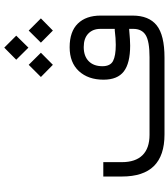

<svg xmlns="http://www.w3.org/2000/svg" viewBox="37 -862 824 939"><g transform="rotate(-90 449.5 -392.0)"><path d="M627.4 -725.1 686.5 -783.7 745.1 -725.1 686.5 -665.5ZM710.9 -604.5 770 -664.1 829.6 -604.5 770 -545.9ZM543 -604.5 602.5 -664.1 661.6 -604.5 602.5 -545.9ZM529.8 -298.3Q529.8 -373 571.5 -418.5Q613.3 -463.9 688.5 -463.9Q765.1 -463.9 804.2 -423.8Q843.3 -383.8 843.3 -312V-156.2Q843.3 -76.2 795.4 -38.1Q747.6 0 637.7 0H261.7Q158.7 0 107.4 -51.8Q56.2 -103.5 56.2 -208.5V-299.3H126.5V-209Q126.5 -142.1 160.4 -107.7Q194.3 -73.2 260.3 -73.2H639.2Q717.3 -73.2 747.8 -92Q778.3 -110.8 778.3 -152.8V-165V-172.9L770.5 -172.4Q723.1 -168 696.3 -168Q610.4 -168 570.1 -199Q529.8 -230 529.8 -298.3ZM689.5 -395Q645 -395 620.4 -370.8Q595.7 -346.7 595.7 -303.7Q595.7 -265.1 621.1 -251.7Q646.5 -238.3 700.2 -238.3Q731.9 -238.3 770.5 -243.2H771H778.3V-250.5V-313.5Q778.3 -350.6 755.1 -372.8Q731.9 -395 689.5 -395Z"/></g></svg>

Font: Shabnam Light FD-WOL
Style: Light-FD-WOL
Weight: 300
Foundry: DejaVu fonts team - Redesigned by Saber Rastikerdar - Based on Vazir font
Version: Version 5.0.0